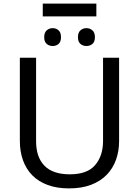

<svg xmlns="http://www.w3.org/2000/svg" viewBox="-20 -1034 771 1064"><path d="M90 -254V-714H180V-251Q180 -163 226.5 -115.5Q273 -68 367 -68Q464 -68 507.5 -119.5Q551 -171 551 -252V-714H640V-252Q640 -197 623 -149Q606 -101 571.5 -65.5Q537 -30 485 -10Q433 10 362 10Q295 10 244 -9Q193 -28 159 -62.5Q125 -97 107.5 -145.5Q90 -194 90 -254ZM514 -1014V-943H217V-1014ZM272 -878Q291 -878 304.5 -866Q318 -854 318 -828Q318 -802 304.5 -790.5Q291 -779 272 -779Q253 -779 239 -790.5Q225 -802 225 -828Q225 -854 239 -866Q253 -878 272 -878ZM459 -878Q478 -878 492 -866Q506 -854 506 -828Q506 -802 492 -790.5Q478 -779 459 -779Q440 -779 426 -790.5Q412 -802 412 -828Q412 -854 426 -866Q440 -878 459 -878Z"/></svg>

Font: BC Sans
Style: Regular
Weight: 400
Designer: Monotype Design Team
Province of B.C.
Foundry: Monotype Imaging Inc.
Version: Version 2.000;GOOG;noto-source:20170915:90ef993387c0